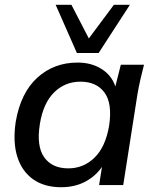

<svg xmlns="http://www.w3.org/2000/svg" viewBox="-20 -775 649 804"><path d="M33 0ZM236 9Q166 9 119 -24Q72 -57 52.5 -118.5Q33 -180 46 -266Q67 -387 136.5 -450Q206 -513 305 -513Q363 -513 405.5 -486Q448 -459 463 -413L486 -504H583Q575 -473 568 -442.5Q561 -412 556 -383L496 0H395L407 -76Q379 -36 335.5 -13.5Q292 9 236 9ZM266 -70Q330 -70 376 -115Q422 -160 437 -249Q451 -342 417.5 -387.5Q384 -433 317 -433Q252 -433 206.5 -388Q161 -343 147 -256Q132 -163 165 -116.5Q198 -70 266 -70ZM302 -553 213 -755H279L352 -614L457 -755H524L393 -553Z"/></svg>

Font: Winston Medium
Style: Italic
Weight: 500
Italic angle: -9°
Designer: Original fonts by Vernon Adams / Changes by Cristiano Sobral
Foundry: Original fonts by Vernon Adams / Changes by Cristiano Sobral
Version: Version 2.503;July 17, 2020;FontCreator 13.0.0.2655 64-bit